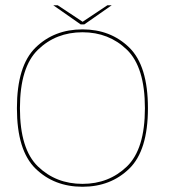

<svg xmlns="http://www.w3.org/2000/svg" viewBox="-20 -708 654 732"><path d="M294.5 4Q402 4 473 -65.2Q544 -134.5 544 -295.5Q544 -457 473 -526.5Q402 -596 294.5 -596Q186.5 -596 115.5 -526.5Q44.5 -457 44.5 -295.5Q44.5 -134.5 115.5 -65.2Q186.5 4 294.5 4ZM294.5 -7Q193.5 -7 124.8 -73.2Q56 -139.5 56 -295.5Q56 -452 124.8 -518.5Q193.5 -585 294.5 -585Q395 -585 463.8 -518.5Q532.5 -452 532.5 -295.5Q532.5 -139.5 463.8 -73.2Q395 -7 294.5 -7ZM287.5 -615H301.5L406 -688H389.5L295 -625L200 -688H183Z"/></svg>

Font: Anybody SemiExpanded Thin
Style: Regular
Weight: 250
Width: 6
Version: Version 1.113;gftools[0.9.25]